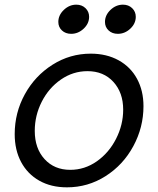

<svg xmlns="http://www.w3.org/2000/svg" viewBox="-20 -793 679 823"><path d="M43 -218Q43 -310 86.5 -389Q130 -468 205 -515.5Q280 -563 369 -563Q437 -563 488.5 -534.5Q540 -506 567.5 -455Q595 -404 595 -338Q595 -247 551.5 -166.5Q508 -86 432.5 -38Q357 10 267 10Q199 10 148.5 -18.5Q98 -47 70.5 -98.5Q43 -150 43 -218ZM508 -323Q508 -396 466 -442Q424 -488 355 -488Q293 -488 241 -452Q189 -416 159 -357Q129 -298 129 -232Q129 -157 171 -111Q213 -65 281 -65Q343 -65 395 -101.5Q447 -138 477.5 -198Q508 -258 508 -323ZM230 -699Q230 -728 253.5 -750.5Q277 -773 307 -773Q331 -773 346.5 -758Q362 -743 362 -721Q362 -692 338.5 -670Q315 -648 285 -648Q261 -648 245.5 -662.5Q230 -677 230 -699ZM430 -699Q430 -728 453.5 -750.5Q477 -773 507 -773Q531 -773 546.5 -758Q562 -743 562 -721Q562 -692 538.5 -670Q515 -648 485 -648Q461 -648 445.5 -662.5Q430 -677 430 -699Z"/></svg>

Font: Open Sauce One
Style: Italic
Weight: 400
Italic angle: -10°
Designer: Alfredo Marco Pradil
Foundry: Creative Sauce Fz LLC
Version: Version 1.477